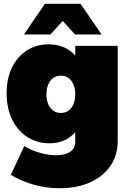

<svg xmlns="http://www.w3.org/2000/svg" viewBox="-20 -789 694 1013"><path d="M601 -45Q601 31 562 87Q523 143 454.5 173.5Q386 204 295 204Q216 204 148 182.5Q80 161 37 133L108 -18Q144 4 189.5 17Q235 30 275 30Q308 30 331 21.5Q354 13 365.5 -2.5Q377 -18 377 -39V-547H601ZM236 -555Q301 -555 346.5 -523Q392 -491 416 -433Q440 -375 440 -296Q440 -216 416.5 -157Q393 -98 348.5 -65.5Q304 -33 240 -33Q176 -33 125 -65.5Q74 -98 44.5 -157.5Q15 -217 15 -297Q15 -376 43.5 -433.5Q72 -491 122 -523Q172 -555 236 -555ZM301 -390Q278 -390 261 -378Q244 -366 234.5 -343.5Q225 -321 225 -291Q225 -262 234.5 -239.5Q244 -217 261 -205Q278 -193 301 -193Q324 -193 341 -205Q358 -217 367.5 -239.5Q377 -262 377 -291Q377 -321 367.5 -343.5Q358 -366 341 -378Q324 -390 301 -390ZM217 -769H405L516 -607H376L256 -739H366L246 -607H106Z"/></svg>

Font: Alexandria Black
Style: Regular
Weight: 900
Designer: Mohamed Gaber
Foundry: Kief Type Foundry
Version: Version 5.100